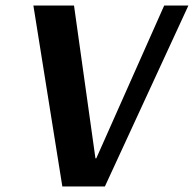

<svg xmlns="http://www.w3.org/2000/svg" viewBox="-20 -670 697 690"><path d="M204 0 100 -650H246L323 -101H326L570 -650H657L357 0Z"/></svg>

Font: Arsenal
Style: Bold Italic
Weight: 700
Italic angle: -9.10001°
Designer: Andrij Shevchenko
Foundry: Stairsfor
Version: Version 2.001;PS 002.001;hotconv 1.0.88;makeotf.lib2.5.64775